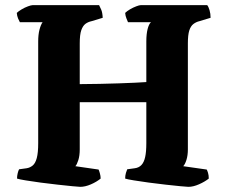

<svg xmlns="http://www.w3.org/2000/svg" viewBox="-20 -724 881 744"><path d="M291 0Q284 0 260 -2.5Q236 -5 203 -8.5Q170 -12 137 -16.5Q104 -21 79.5 -25Q55 -29 46 -32Q46 -42 48.5 -52.5Q51 -63 54 -68L83 -72Q96 -74 106.5 -82.5Q117 -91 122.5 -111.5Q128 -132 128 -169V-563Q128 -590 133 -609Q138 -628 145 -638H57Q54 -643 50 -652.5Q46 -662 45 -674Q51 -680 63.5 -687.5Q76 -695 88.5 -699.5Q101 -704 106 -704H364Q367 -698 372 -687Q377 -676 378 -655L335 -642Q321 -639 311 -631.5Q301 -624 295 -607Q289 -590 289 -556V-398Q327 -398 366 -399Q405 -400 440 -401Q475 -402 503 -403.5Q531 -405 547 -406V-563Q547 -592 552 -611.5Q557 -631 565 -638H476Q474 -643 470 -652.5Q466 -662 465 -674Q472 -681 484 -688Q496 -695 508 -699.5Q520 -704 525 -704H783Q788 -698 792 -684.5Q796 -671 796 -655L753 -642Q740 -639 729.5 -631Q719 -623 713.5 -606Q708 -589 708 -556V-145Q708 -122 702.5 -104.5Q697 -87 690 -80L781 -67Q783 -64 786 -54.5Q789 -45 789 -32Q774 -20 751.5 -10Q729 0 710 0Q703 0 678.5 -2.5Q654 -5 621.5 -8.5Q589 -12 556.5 -16.5Q524 -21 499 -25Q474 -29 465 -32Q465 -44 468 -54Q471 -64 473 -68L502 -72Q518 -74 528 -84.5Q538 -95 542.5 -115.5Q547 -136 547 -169V-328H289V-145Q289 -121 283.5 -103.5Q278 -86 272 -80L362 -67Q364 -63 367 -52.5Q370 -42 370 -32Q354 -19 332 -9.5Q310 0 291 0Z"/></svg>

Font: Texturina Medium 12pt ExtraBold
Style: Regular
Weight: 800
Version: Version 1.002